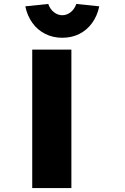

<svg xmlns="http://www.w3.org/2000/svg" viewBox="-20 -951 630 971"><path d="M143 0V-700H341V0ZM108 -919 224 -931Q233 -905 252.5 -889.5Q272 -874 295 -874Q318 -874 337.5 -889.5Q357 -905 366 -931L482 -919Q472 -871 446 -835Q420 -799 381.5 -779.5Q343 -760 295 -760Q248 -760 209 -779.5Q170 -799 144 -835Q118 -871 108 -919Z"/></svg>

Font: Mach ExtraBold
Style: Regular
Weight: 800
Version: Version 1.002